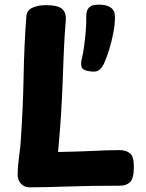

<svg xmlns="http://www.w3.org/2000/svg" viewBox="-20 -797 625 822"><path d="M92.8 -727Q94.8 -753.4 119.3 -764.2Q143.8 -775 177.1 -775Q227.4 -775 245.6 -759.1Q263.8 -743.1 261.8 -712.6Q255.8 -640.4 253.2 -574.6Q250.6 -508.7 248.1 -442.2Q245.6 -375.8 241.1 -303.6Q236.6 -231.3 228.6 -146.3Q276.6 -147.3 311.8 -148.3Q347 -149.3 375.6 -150.8Q404.2 -152.3 431.6 -153.3Q459 -154.3 491.6 -154.3Q520.4 -154.3 536.8 -140.3Q553.2 -126.3 553.2 -83.6Q553.2 -34.3 537.6 -18.2Q522 -2 493.1 -2Q423.7 -2 369 -1Q314.3 0 268.8 1.5Q223.3 3 184.1 4Q144.9 5 105.9 5Q83.9 5 69.7 -10.5Q55.6 -26 55.6 -48Q55.6 -71 58.1 -96.5Q60.6 -122 64.1 -146.5Q67.6 -171 68.6 -192Q78.6 -333 81.1 -470.3Q83.6 -607.7 92.8 -727ZM355.2 -493.2Q332.4 -497.8 329 -511.2Q325.6 -524.7 328.9 -538.9Q336.1 -568.8 340.5 -602Q344.9 -635.2 347.4 -667.4Q349.9 -699.6 349.3 -725.4Q348.8 -752.7 361.1 -764.9Q373.4 -777.2 401.8 -777.2Q435.6 -777.2 454 -764.8Q472.4 -752.4 472.2 -724.4Q472.2 -692.7 465.2 -656.3Q458.2 -619.9 447.8 -585.9Q437.4 -552 426.2 -527.2Q417.6 -507.4 403.9 -496.8Q390.3 -486.1 355.2 -493.2Z"/></svg>

Font: Playpen Sans
Style: Regular
Weight: 400
Designer: Laura Meseguer, Veronika Burian, José Scaglione, Kostas Bartsokas, Vera Evstafieva, Tom Grace, Yorlmar Campos
Foundry: TypeTogether
Version: Version 2.000